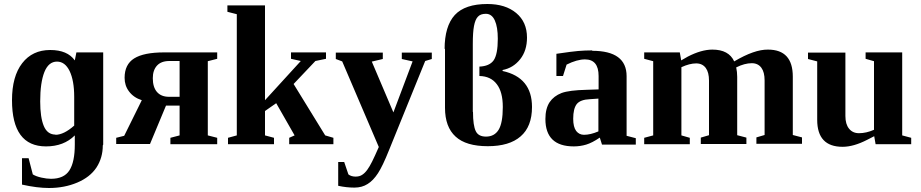

<svg xmlns="http://www.w3.org/2000/svg" viewBox="-20 -721 4603 960"><path d="M496 2 494 6Q494 68 462 117Q430 165 366 192Q302 219 225 219Q166 219 90 202V70H123L144 151Q160 161 187 167Q214 173 235 173Q300 173 327 131Q354 89 354 2V-44Q299 11 210 11Q40 11 40 -220Q40 -339 91 -405Q142 -471 231 -471Q317 -471 354 -419L362 -459H496ZM258 -48 257 -47Q299 -47 351 -93V-237Q351 -318 328 -366Q305 -413 265 -413Q223 -413 202 -361Q181 -308 181 -214Q181 -134 199 -91Q217 -48 258 -48Z M878 -44V-193H810L730 -1H561V-32L601 -42L689 -220Q648 -233 625 -264Q603 -293 603 -332Q603 -399 651 -429Q699 -459 800 -459H1066V-427L1019 -415V-44L1066 -32V0H832V-32ZM878 -416H827Q786 -416 765 -393Q744 -370 744 -330Q744 -285 765 -261Q786 -237 825 -237H878Z M1305 -220 1484 -416 1435 -427V-459H1610V-427L1557 -416L1448 -301L1606 -44L1647 -32V0H1426V-32L1453 -44L1361 -205L1305 -166V-44L1350 -32V0H1120V-32L1164 -44V-650L1117 -662V-694H1305Z M1874 14 1691 -414 1659 -426V-458H1894V-426L1839 -413L1947 -159L2043 -414L1989 -426V-458H2139V-426L2106 -416L1925 30Q1893 110 1870 145Q1846 182 1818 199Q1790 217 1752 217Q1712 217 1671 208V89H1701L1722 151Q1736 162 1758 162Q1778 162 1791 153Q1805 144 1817 127Q1828 112 1841 86Q1853 62 1874 14Z M2205 -478 2203 -475Q2203 -590 2254 -646Q2305 -701 2417 -701Q2507 -701 2561 -656Q2615 -611 2615 -533Q2615 -468 2581 -425Q2546 -381 2493 -371V-366Q2640 -334 2640 -186Q2640 -88 2583 -39Q2527 10 2419 10Q2310 10 2258 -38Q2205 -86 2205 -182ZM2344 -161 2345 -162Q2345 -93 2359 -65Q2372 -38 2410 -38Q2452 -38 2473 -72Q2494 -106 2494 -186Q2494 -261 2464 -300Q2434 -340 2377 -341V-388Q2427 -390 2448 -419Q2469 -449 2469 -527Q2469 -586 2454 -619Q2439 -652 2409 -652Q2382 -652 2369 -637Q2356 -623 2350 -591Q2344 -560 2344 -501Z M2941 -469V-467Q3113 -467 3113 -340V-42L3159 -30V2H2990L2979 -33Q2941 -7 2911 2Q2881 11 2849 11Q2707 11 2707 -126Q2707 -178 2728 -210Q2749 -241 2788 -256Q2826 -270 2913 -272L2973 -274V-341Q2973 -424 2905 -424Q2865 -424 2813 -398L2795 -341H2762V-452Q2844 -464 2870 -466Q2904 -469 2941 -469ZM2972 -228 2929 -225Q2882 -223 2864 -201Q2846 -178 2846 -127Q2846 -86 2861 -66Q2876 -47 2900 -47Q2932 -47 2972 -64Z M3386 -419 3419 -438Q3487 -473 3542 -473Q3624 -473 3651 -414Q3752 -474 3820 -473Q3944 -473 3944 -338V-46L3990 -34V-2H3762V-34L3803 -46V-319Q3803 -360 3787 -382Q3770 -405 3739 -405Q3703 -405 3661 -384Q3666 -361 3666 -337V-45L3712 -33V-1H3484V-33L3525 -45V-318Q3525 -359 3509 -381Q3492 -404 3461 -404Q3428 -404 3387 -385V-44L3429 -32V0H3201V-32L3246 -44V-415L3201 -427V-459H3379Z M4351 -40 4316 -22Q4248 13 4193 13Q4066 13 4066 -122V-414L4020 -426V-458H4207V-141Q4207 -100 4225 -78Q4243 -55 4275 -55Q4311 -55 4350 -72V-415L4308 -427V-459H4491V-44L4536 -32V0H4358Z"/></svg>

Font: Libra Serif Modern
Style: Bold
Weight: 700
Designer: Stefan Peev, Context Ltd
Foundry: Ascender Corporation
Version: Version 1.000